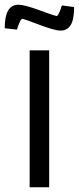

<svg xmlns="http://www.w3.org/2000/svg" viewBox="-20 -796 335 816"><path d="M0 -676Q0 -776 58 -776Q84 -776 149 -752Q214 -728 221 -728Q229 -728 243 -773L295 -766Q295 -712 280 -689Q265 -666 238.5 -666Q212 -666 146.5 -691Q81 -716 75 -716Q66 -716 52 -670ZM106 0V-582H189V0Z"/></svg>

Font: Ruda
Style: Regular
Weight: 400
Designer: Mariela Monsalve, Angelina Sanchez
Foundry: Mariela Monsalve, Angelina Sanchez
Version: Version 1.002